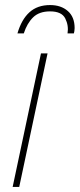

<svg xmlns="http://www.w3.org/2000/svg" viewBox="-20 -739 315 759"><path d="M30 0 142 -528H168L56 0ZM49 -607Q65 -662 96.5 -690.5Q128 -719 178 -719Q221 -719 248 -695.5Q275 -672 275 -628Q275 -622 274 -616Q273 -610 272 -607H247Q252 -638 238 -666Q224 -694 178 -694Q135 -694 111 -670.5Q87 -647 74 -607Z"/></svg>

Font: Noto Sans Disp Thin
Style: Italic
Weight: 100
Italic angle: -12°
Designer: Monotype Design Team
Foundry: Monotype Imaging Inc.
Version: Version 2.000;GOOG;noto-source:20170915:90ef993387c0